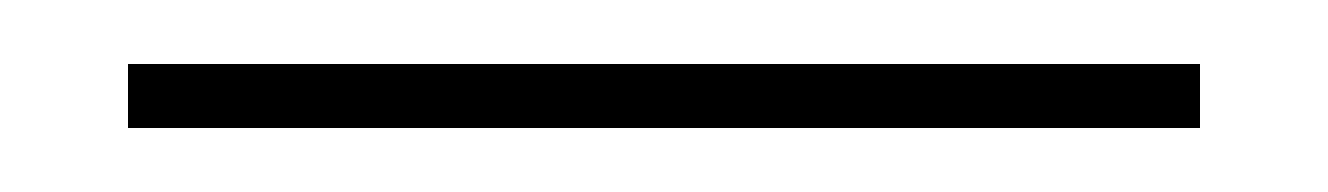

<svg xmlns="http://www.w3.org/2000/svg" viewBox="-20 -20 415 60"><path d="M355 0V20H20V0Z"/></svg>

Font: Genome Thin
Style: Regular
Weight: 250
Designer: Alfredo Marco Pradil
Version: Version 1.001